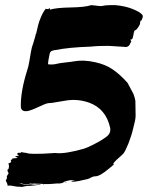

<svg xmlns="http://www.w3.org/2000/svg" viewBox="-20 -708 612 747"><path d="M441 -686.7Q470.5 -682.9 493.8 -673.8Q517.1 -664.8 527.6 -656.2Q538.1 -647.6 535.2 -641.9Q536.2 -641.9 530.5 -628.6Q529.5 -627.6 528.6 -628.1Q527.6 -628.6 526.7 -626.7Q525.7 -625.7 525.2 -620Q524.8 -614.3 523.8 -612.4Q512.4 -590.5 502.9 -588.6Q501.9 -587.6 501.9 -581.9Q501 -581.9 500 -581.9V-582.9Q501 -581.9 499.5 -573.8Q498.1 -565.7 496.2 -560Q493.3 -553.3 488.6 -554.3H487.6Q486.7 -553.3 489 -550.5Q491.4 -547.6 490.5 -546.7Q486.7 -538.1 484.3 -533.8Q481.9 -529.5 476.2 -526.7Q470.5 -523.8 463.8 -525.7Q456.2 -525.7 432.9 -527.6Q409.5 -529.5 398.1 -529.5Q386.7 -529.5 368.1 -529Q349.5 -528.6 334.3 -526.7Q246.7 -523.8 196.2 -513.3Q195.2 -513.3 191.4 -512.9Q187.6 -512.4 185.7 -511.4Q183.8 -510.5 181 -509.5Q178.1 -508.6 176.2 -505.7Q174.3 -502.9 173.3 -499Q166.7 -468.6 166.7 -458.1Q183.8 -455.2 201.9 -460Q213.3 -462.9 236.7 -465.2Q260 -467.6 268.6 -469.5Q305.7 -476.2 351.4 -465.7Q389.5 -457.1 415.2 -440Q444.8 -421 476.2 -385.7L499 -342.9L503.8 -328.6L506.7 -316.2L507.6 -258.1Q507.6 -248.6 505.2 -237.6Q502.9 -226.7 499.5 -213.8Q496.2 -201 494.3 -193.3Q492.4 -184.8 480 -150.5Q466.7 -118.1 460 -110.5Q459 -108.6 441 -92.9Q422.9 -77.1 420 -69.5Q422.9 -69.5 423.8 -68.6Q420 -65.7 403.8 -51.9Q387.6 -38.1 373.8 -30Q360 -21.9 349.5 -21.9Q349.5 -22.9 341.9 -20.5Q334.3 -18.1 328.6 -14.3L321 -11.4L295.2 -5.7Q291.4 -4.8 287.1 -3.8Q282.9 -2.9 271 -1.4Q259 0 258.1 -2.9H259Q257.1 -2.9 256.2 -3.8Q270.5 -6.7 271.4 -7.6Q250.5 -9.5 222.9 1.9Q224.8 1.9 228.6 1.9H230.5Q228.6 2.9 218.6 4.8Q208.6 6.7 201.9 5.7Q194.3 6.7 186.2 7.1Q178.1 7.6 170 8.1Q161.9 8.6 153.8 8.1Q145.7 7.6 138.1 7.1Q130.5 6.7 123.8 6.7Q117.1 6.7 111.9 6.2Q106.7 5.7 102.4 5.2Q98.1 4.8 96.2 4.8H94.3V5.7Q95.2 6.7 97.1 6.7Q110.5 5.7 110.5 8.6Q108.6 8.6 102.9 8.6Q97.1 8.6 96.2 9.5Q91.4 9.5 88.6 9.5Q70.5 8.6 61 4.8V6.7Q60 6.7 57.1 6.2Q54.3 5.7 51.4 5.7Q80 11.4 89.5 11.4L121.9 10.5Q134.3 7.6 138.1 9.5Q136.2 10.5 140 10.5H134.3Q134.3 10.5 115.2 13.3Q95.2 15.2 94.3 15.2Q93.3 15.2 89.5 15.2H85.7Q85.7 15.2 70.5 18.1Q70.5 18.1 68.6 19Q68.6 19 64.8 19H63.8H62.9Q44.8 19 28.6 15.2Q21 13.3 9.5 14.3Q9.5 8.6 6.7 3.3Q3.8 -1.9 2.9 -4.3Q1.9 -6.7 6.7 -13.3Q6.7 -13.3 6.7 -18.1V-22.9Q7.6 -23.8 9 -26.2Q10.5 -28.6 11.9 -31.4Q13.3 -34.3 14.3 -35.2Q10.5 -36.2 9.5 -42.9Q9.5 -42.9 10.5 -42.9Q7.6 -44.8 9.5 -48.6Q12.4 -48.6 13.3 -51.4Q17.1 -63.8 12.4 -71.4Q14.3 -72.4 15.2 -72.9Q16.2 -73.3 17.1 -74.3Q19 -73.3 20.5 -74.8Q21.9 -76.2 22.9 -79L23.8 -81.9Q19 -83.8 24.8 -86.7Q30.5 -89.5 27.6 -91.4Q29.5 -91.4 38.1 -92.4Q46.7 -93.3 47.6 -93.3Q48.6 -95.2 46.2 -95.7Q43.8 -96.2 41.4 -97.1Q39 -98.1 40 -100Q41 -100 46.7 -101.4Q52.4 -102.9 53.3 -102.9Q53.3 -104.8 51.4 -105.2Q49.5 -105.7 48.1 -106.7Q46.7 -107.6 46.7 -108.6Q48.6 -111.4 48.6 -112.4L51.4 -113.3Q51.4 -114.3 53.3 -113.8Q55.2 -113.3 56.2 -113.3Q59 -112.4 62.9 -115.2Q62.9 -115.2 62.9 -116.2Q64.8 -117.1 65.7 -116.2Q66.7 -115.2 67.6 -115.2Q70.5 -114.3 75.7 -113.8Q81 -113.3 81.9 -113.3Q91.4 -109.5 110.5 -109.5Q129.5 -109.5 146.7 -110Q163.8 -110.5 179.5 -111.9Q195.2 -113.3 199 -112.4Q232.4 -108.6 306.7 -129.5Q321.9 -134.3 345.7 -146.7Q363.8 -156.2 371 -160.5Q378.1 -164.8 390.5 -173.3Q402.9 -181.9 406.7 -191Q410.5 -200 408.6 -210.5Q392.4 -284.8 326.7 -308.6Q281 -324.8 233.3 -316.2Q223.8 -315.2 201.9 -311Q180 -306.7 168.6 -306.7Q163.8 -306.7 150 -301Q136.2 -295.2 122.4 -288.6Q108.6 -281.9 94.3 -277.6Q80 -273.3 70.5 -277.1Q61 -281 61 -294.3Q60 -352.4 85.7 -434.3Q90.5 -447.6 93.8 -467.6Q97.1 -487.6 100.5 -507.1Q103.8 -526.7 109.5 -540Q110.5 -543.8 112.9 -551.9Q115.2 -560 117.1 -565.7Q119 -571.4 118.1 -575.2Q118.1 -575.2 120 -574.3Q125.7 -599 129 -612.4Q132.4 -625.7 140.5 -644.3Q148.6 -662.9 159 -675.2V-673.3L168.6 -672.4Q170.5 -677.1 174.3 -675.2Q174.3 -672.4 174.3 -670.5Q200 -678.1 255.2 -679Q310.5 -680 333.3 -687.6Q334.3 -688.6 344.3 -687.1Q354.3 -685.7 364.8 -684.8Q375.2 -683.8 377.1 -684.8Q387.6 -687.6 409 -688.1Q430.5 -688.6 441 -686.7ZM52.4 16.2Q53.3 16.2 55.2 16.2Q54.3 17.1 51 16.7Q47.6 16.2 46.7 15.2Q46.7 15.2 52.4 16.2ZM45.7 14.3V16.2Q42.9 16.2 41.9 14.3ZM276.2 -8.6H278.1Q278.1 -8.6 280 -8.6L276.2 -7.6ZM233.3 1 231.4 1.9Q231.4 1.9 233.3 1.9Q235.2 1.9 237.6 1.9Q240 1.9 240 1H237.1Q237.1 1 235.2 1ZM147.6 9.5H151.4Q150.5 5.7 147.6 9.5ZM92.4 9.5Q93.3 10.5 104.8 10.5Q103.8 9.5 101 9.5Z"/></svg>

Font: KAZYinfo
Style: Bold
Weight: 700
Designer: emmanuel didier
Foundry: emmanuel didier
Version: Version 001.000